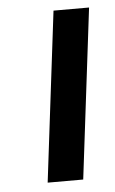

<svg xmlns="http://www.w3.org/2000/svg" viewBox="-44 -549 349 581"><g transform="rotate(-5 131.0 -258.5)"><path d="M77.5 0 140.5 -517H248.5L185.5 0Z"/></g></svg>

Font: Expletus Sans Medium
Style: Italic
Weight: 500
Italic angle: -7°
Version: Version 7.500